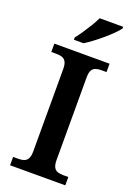

<svg xmlns="http://www.w3.org/2000/svg" viewBox="-173 -995 734 1059"><g transform="rotate(20 194.0 -465.5)"><path d="M32 0V-49H63Q81 -49 95 -53.5Q109 -58 117.5 -72.5Q126 -87 126 -116V-598Q126 -628 117.5 -642Q109 -656 95 -660.5Q81 -665 63 -665H32V-714H356V-665H325Q308 -665 293.5 -660.5Q279 -656 271 -642Q263 -628 263 -598V-116Q263 -87 271 -72.5Q279 -58 293.5 -53.5Q308 -49 325 -49H356V0ZM126 -784Q141 -803 158.5 -829Q176 -855 192.5 -882Q209 -909 219 -931H357V-921Q348 -908 328 -888Q308 -868 282.5 -846Q257 -824 231 -804.5Q205 -785 183 -771H126Z"/></g></svg>

Font: Noto Serif Armenian SemiBold
Style: Regular
Weight: 600
Version: Version 2.007